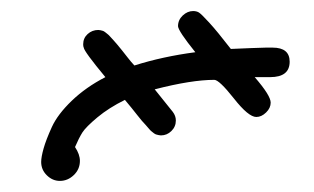

<svg xmlns="http://www.w3.org/2000/svg" viewBox="-20 -222 565 346"><path d="M54.2 69.8Q54.2 61 58.6 45.4Q63 29.8 73.5 6.8Q84 -16.1 109.4 -40.5Q134.8 -64.9 169.9 -83Q131.8 -128.9 130.9 -136.2Q129.9 -138.2 129.9 -142.1Q129.9 -153.3 137.9 -160.6Q146 -168 157.2 -168Q159.2 -168 161.1 -167.5Q163.1 -167 165 -166.5Q167 -166 169.4 -164.1Q171.9 -162.1 173.8 -160.6Q175.8 -159.2 179 -155.5Q182.1 -151.9 184.6 -149.4Q187 -147 191.4 -141.6Q195.8 -136.2 200 -131.1Q204.1 -126 210 -118.4Q215.8 -110.8 222.2 -104Q272.9 -120.1 332 -127.9Q301.3 -166 300.8 -174.8Q300.8 -186 309.3 -194.1Q317.9 -202.1 328.1 -202.1Q334 -202.1 338.4 -199.5Q342.8 -196.8 356.9 -181.4Q371.1 -166 396 -133.8Q438 -135.7 459 -136.2H471.2Q502 -136.2 502 -110.8Q502 -83 466.8 -83H439Q467.8 -49.8 467.8 -37.1Q467.8 -27.3 459.5 -19.3Q451.2 -11.2 441.9 -11.2Q427.7 -11.2 401.4 -44.7Q375 -78.1 366.2 -78.1Q325.2 -78.1 258.8 -61Q285.6 -27.8 291.3 -20.5Q296.9 -13.2 296.9 -4.9Q296.9 6.3 288.8 14.2Q280.8 22 270 22Q268.1 22 266.1 21.5Q264.2 21 262 20.5Q259.8 20 257.3 18.1Q254.9 16.1 252.9 14.6Q251 13.2 248 9.5Q245.1 5.9 242.7 3.4Q240.2 1 235.6 -4.4Q231 -9.8 227.1 -14.9Q223.1 -20 217 -27.6Q210.9 -35.2 205.1 -42Q176.3 -27.8 155.5 -10.5Q134.8 6.8 128.4 16.8Q122.1 26.9 115.2 43Q124 56.2 124 67.9Q124 83 113 93.5Q102.1 104 87.9 104Q74.7 104 64.5 94Q54.2 84 54.2 69.8Z"/></svg>

Font: CMU Typewriter Text
Style: LightOblique
Weight: 200
Italic angle: -9.46001°
Version: Version 0.7.0